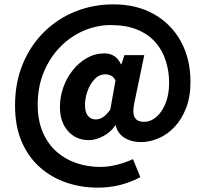

<svg xmlns="http://www.w3.org/2000/svg" viewBox="-20 -689 942 881"><path d="M428 172Q353 172 285 149Q217 126 163.5 79Q110 32 79.5 -39Q49 -110 49 -205Q49 -310 84.5 -395.5Q120 -481 182.5 -542.5Q245 -604 326.5 -636.5Q408 -669 500 -669Q608 -669 687.5 -623.5Q767 -578 810.5 -498Q854 -418 854 -313Q854 -244 833.5 -192Q813 -140 780 -105.5Q747 -71 706.5 -54Q666 -37 627 -37Q583 -37 551 -57Q519 -77 511 -114H509Q489 -83 454 -64.5Q419 -46 388 -46Q329 -46 292 -87.5Q255 -129 255 -198Q255 -244 270.5 -288Q286 -332 314 -367Q342 -402 379 -423Q416 -444 459 -444Q484 -444 503 -432.5Q522 -421 535 -394H537L551 -436H642L596 -215Q587 -171 598 -150.5Q609 -130 641 -130Q671 -130 697 -152Q723 -174 739.5 -214.5Q756 -255 756 -309Q756 -361 741 -409Q726 -457 694 -494Q662 -531 611 -552.5Q560 -574 488 -574Q425 -574 365 -548.5Q305 -523 257.5 -475Q210 -427 181.5 -359.5Q153 -292 153 -209Q153 -137 176 -83Q199 -29 239 6.5Q279 42 331 59.5Q383 77 440 77Q478 77 518.5 66.5Q559 56 590 41L624 124Q578 148 530 160Q482 172 428 172ZM420 -141Q436 -141 452 -151Q468 -161 486 -186L510 -320Q503 -334 491 -341Q479 -348 464 -348Q435 -348 413.5 -325Q392 -302 381 -269.5Q370 -237 370 -207Q370 -174 383.5 -157.5Q397 -141 420 -141Z"/></svg>

Font: Source Sans 3
Style: Bold
Weight: 700
Designer: Paul D. Hunt
Foundry: Adobe
Version: Version 3.052;hotconv 1.1.0;makeotfexe 2.6.0